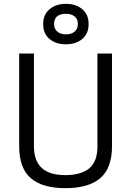

<svg xmlns="http://www.w3.org/2000/svg" viewBox="-20 -971 684 1001"><path d="M157 -208Q157 -58 319 -58Q403 -58 445.5 -93.5Q488 -129 488 -208V-692H564V-210Q564 -94 502.5 -42Q441 10 321 10Q201 10 140.5 -42Q80 -94 80 -210V-692H157ZM324 -951Q376 -951 409 -923Q442 -895 442 -845.5Q442 -796 409 -768Q376 -740 323.5 -740Q271 -740 238 -768Q205 -796 205 -845.5Q205 -895 238.5 -923Q272 -951 324 -951ZM262 -846Q262 -821 278.5 -806.5Q295 -792 324 -792Q353 -792 369.5 -806.5Q386 -821 386 -846Q386 -871 369.5 -885Q353 -899 324 -899Q262 -899 262 -846Z"/></svg>

Font: Titillium Web
Style: Regular
Weight: 400
Version: Version 1.002;PS 57.000;hotconv 1.0.70;makeotf.lib2.5.55311